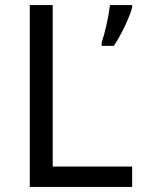

<svg xmlns="http://www.w3.org/2000/svg" viewBox="-20 -734 564 754"><path d="M97 0H499V-80H187V-714H97ZM499 -705V-714H412C407 -671 392 -604 379 -566V-554H427C457 -598 490 -669 499 -705Z"/></svg>

Font: Noto Sans Mahajani
Style: Regular
Weight: 400
Designer: Monotype Design Team
Foundry: Monotype Imaging Inc.
Version: Version 2.003